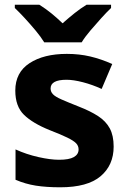

<svg xmlns="http://www.w3.org/2000/svg" viewBox="-20 -786 545 816"><path d="M463 -163Q463 -84 407.5 -37Q352 10 236 10Q177 10 132.5 3Q88 -4 46 -22V-151Q92 -130 143 -118.5Q194 -107 231 -107Q274 -107 294 -118.5Q314 -130 314 -151Q314 -166 303.5 -177Q293 -188 266.5 -201Q240 -214 191 -233Q119 -262 82 -298Q45 -334 45 -401Q45 -478 105.5 -517.5Q166 -557 264 -557Q317 -557 363.5 -546Q410 -535 457 -514L412 -408Q373 -426 332.5 -436.5Q292 -447 263 -447Q195 -447 195 -410Q195 -396 205 -385.5Q215 -375 241 -363.5Q267 -352 315 -333Q364 -314 397 -292.5Q430 -271 446.5 -240.5Q463 -210 463 -163ZM168 -606Q154 -629 131.5 -656Q109 -683 85.5 -708.5Q62 -734 43 -752V-766H147Q174 -749 197.5 -730Q221 -711 246 -687Q273 -711 297.5 -730.5Q322 -750 348 -766H452V-752Q434 -735 410.5 -709Q387 -683 364 -656Q341 -629 327 -606Z"/></svg>

Font: Noto Sans Oriya
Style: Bold
Weight: 700
Designer: Amélie Bonet and Sol Matas
Foundry: Google LLC
Version: Version 2.006; ttfautohint (v1.8.4.7-5d5b)